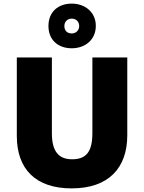

<svg xmlns="http://www.w3.org/2000/svg" viewBox="-20 -1032 797 1062"><path d="M377 -765C451 -765 510 -812 510 -889C510 -965 450 -1012 377 -1012C300 -1012 248 -965 248 -888C248 -812 300 -765 377 -765ZM377 -847C350 -847 336 -864 336 -888C336 -913 354 -929 377 -929C400 -929 418 -913 418 -888C418 -864 400 -847 377 -847ZM684 -284V-714H491V-296C491 -194 458 -151 379 -151C305 -151 267 -194 267 -295V-714H73V-280C73 -95 179 10 376 10C582 10 684 -104 684 -284Z"/></svg>

Font: Noto Sans Thai Looped Black
Style: Regular
Weight: 900
Designer: Sasikarn Vongin, Ben Mitchell
Foundry: The Fontpad Ltd
Version: Version 1.001